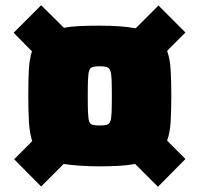

<svg xmlns="http://www.w3.org/2000/svg" viewBox="-20 -711 760 733"><path d="M137 1 34 -103 103 -172Q93 -203 90.5 -245.5Q88 -288 88 -345Q88 -401 90 -442.5Q92 -484 102 -515L32 -586L137 -691L224 -605Q251 -610 284.5 -611.5Q318 -613 360 -613Q403 -613 437 -610.5Q471 -608 498 -603L585 -690L688 -587L618 -517Q629 -486 631.5 -444Q634 -402 634 -345Q634 -289 631.5 -246.5Q629 -204 618 -174L688 -104L583 2L496 -85Q469 -80 435.5 -78Q402 -76 360 -76Q318 -76 284 -78.5Q250 -81 223 -85ZM360 -232Q378 -232 387.5 -234.5Q397 -237 401 -247.5Q405 -258 406 -281Q407 -304 407 -345Q407 -385 406 -408Q405 -431 401 -441.5Q397 -452 387.5 -455Q378 -458 360 -458Q343 -458 333.5 -455Q324 -452 320.5 -441.5Q317 -431 316 -408Q315 -385 315 -345Q315 -304 316 -281Q317 -258 320.5 -247.5Q324 -237 333.5 -234.5Q343 -232 360 -232Z"/></svg>

Font: Saira SemiExpanded Black
Style: Regular
Weight: 900
Width: 6
Designer: Hector Gatti with collaboration of the Omnibus-Type team
Foundry: Omnibus-Type
Version: Version 1.101